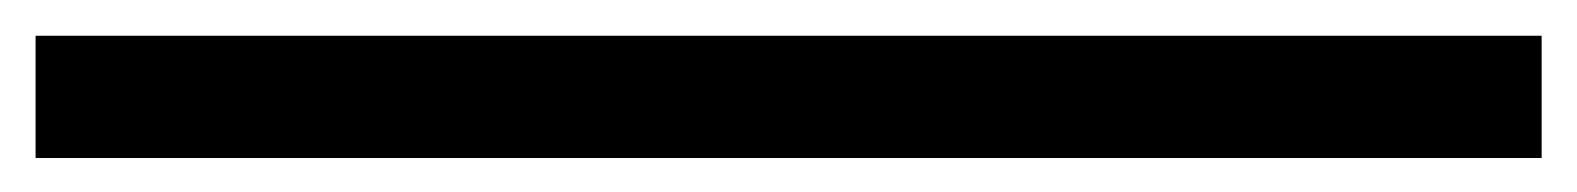

<svg xmlns="http://www.w3.org/2000/svg" viewBox="-30 112 895 109"><path d="M-9.8 132.3H845.2V201.7H-9.8Z"/></svg>

Font: HaufeMerriweather
Style: Regular
Weight: 400
Designer: Eben Sorkin ( eben@eyebytes.com )
Foundry: Eben Sorkin
Version: Version 1.56